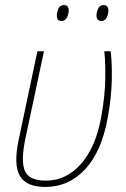

<svg xmlns="http://www.w3.org/2000/svg" viewBox="-20 -730 498 760"><path d="M159 10Q84 10 58.5 -34Q33 -78 54 -177L128 -527H154L80 -179Q62 -92 78.5 -53.5Q95 -15 162 -15Q242 -15 300.5 -81Q359 -147 381 -268Q395 -347 396.5 -413Q398 -479 393 -527H418Q424 -479 422.5 -412Q421 -345 407 -267Q383 -131 317.5 -60.5Q252 10 159 10ZM381 -647Q362 -647 362 -669Q362 -681 368.5 -695.5Q375 -710 390 -710Q409 -710 409 -688Q409 -675 402.5 -661Q396 -647 381 -647ZM223 -647Q205 -647 205 -669Q205 -681 211 -695.5Q217 -710 233 -710Q252 -710 252 -688Q252 -675 245 -661Q238 -647 223 -647Z"/></svg>

Font: Noto Sans SemiCondensed Thin
Style: Italic
Weight: 100
Width: 4
Italic angle: -12°
Designer: Monotype Design Team
Foundry: Monotype Imaging Inc.
Version: Version 2.013; ttfautohint (v1.8.4.7-5d5b)